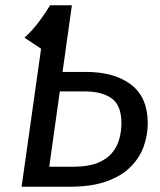

<svg xmlns="http://www.w3.org/2000/svg" viewBox="-20 -709 608 729"><path d="M244 0H62L136 -524L170 -689H253L167 -76H259Q314 -76 349.5 -90Q385 -104 405 -128Q425 -152 433 -181.5Q441 -211 441 -241Q441 -309 404 -335.5Q367 -362 300 -362H191L201 -436H305Q415 -436 478 -387.5Q541 -339 541 -241Q541 -197 526 -154Q511 -111 476.5 -76Q442 -41 385 -20.5Q328 0 244 0ZM170 -689 136 -524 73 -566Q99 -589 124 -621.5Q149 -654 170 -689Z"/></svg>

Font: Fira Sans Variable
Style: Italic
Weight: 397
Italic angle: -8°
Designer: Carrois Corporate & Edenspiekermann AG
Foundry: Carrois Corporate GbR & Edenspiekermann AG
Version: Version 4.202